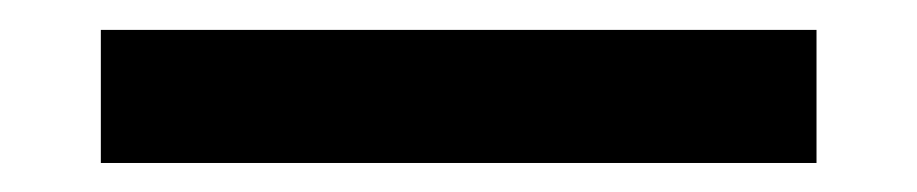

<svg xmlns="http://www.w3.org/2000/svg" viewBox="-20 -412 626 131"><path d="M48.8 -300.8H537.1V-391.6H48.8Z"/></svg>

Font: CaskaydiaCove Nerd Font
Style: Regular
Weight: 400
Designer: Aaron Bell
Foundry: Saja Typeworks
Version: Version 2111.1;Nerd Fonts 2.3.3